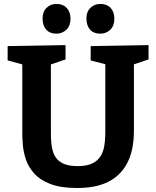

<svg xmlns="http://www.w3.org/2000/svg" viewBox="-20 -930 782 962"><path d="M434.3 -699 724.3 -704V-632.3L634.7 -602.3L651 -637.7V-274.7Q651 -224.3 641.5 -180.5Q632 -136.7 611 -101.3Q590 -66 557 -40.5Q524 -15 476.7 -1.5Q429.3 12 366.7 12Q284.3 12 232 -8.3Q179.7 -28.7 150.7 -61.5Q121.7 -94.3 109.5 -131.7Q97.3 -169 94.5 -203.3Q91.7 -237.7 91.7 -261.7V-637L108 -603L18.3 -627.3V-699L308.3 -704V-632.3L220.7 -602.3L235 -637V-261.7Q235 -235.7 237.3 -211.3Q239.7 -187 246.7 -166.3Q253.7 -145.7 268.3 -130.3Q283 -115 307.3 -106.3Q331.7 -97.7 368.7 -97.7Q406.7 -97.7 431.7 -106.8Q456.7 -116 472.2 -132.5Q487.7 -149 495.3 -171.2Q503 -193.3 505.3 -219.5Q507.7 -245.7 507.7 -274.7V-637.7L520.7 -604.7L434.3 -627.3ZM482.7 -761.3Q449.7 -761.3 431.7 -781Q413.7 -800.7 413 -835.7Q412.3 -870.3 432.8 -890.3Q453.3 -910.3 482.7 -910.3Q515.7 -910.3 534.3 -890.3Q553 -870.3 553 -835.7Q553 -800.7 532.5 -781Q512 -761.3 482.7 -761.3ZM262.3 -761.3Q230 -761.3 212 -781Q194 -800.7 193.3 -835.7Q192.7 -870.3 212.8 -890.3Q233 -910.3 262.3 -910.3Q295.3 -910.3 314.3 -890.3Q333.3 -870.3 333.3 -835.7Q333.3 -800.7 312.5 -781Q291.7 -761.3 262.3 -761.3Z"/></svg>

Font: Bitter Thin
Style: Regular
Weight: 100
Designer: Sol Matas, and Bitter project Authors
Foundry: Sol Matas
Version: Version 2.002